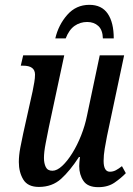

<svg xmlns="http://www.w3.org/2000/svg" viewBox="-20 -765 552 795"><path d="M387 10Q343 10 325.5 -16Q308 -42 308 -77Q308 -89 311 -115H307Q270 -58 233 -24.5Q196 9 141 9Q95 9 76.5 -21.5Q58 -52 58 -94Q58 -121 64 -153Q70 -185 76 -212L115 -387Q119 -407 122 -424.5Q125 -442 125 -456Q125 -493 76 -493H66L76 -536H246L182 -237Q176 -207 169 -171Q162 -135 162 -111Q162 -89 169.5 -73.5Q177 -58 197 -58Q216 -58 237.5 -78Q259 -98 279.5 -131Q300 -164 316 -204.5Q332 -245 340 -285L393 -536H494L423 -201Q418 -176 413.5 -149Q409 -122 409 -99Q409 -54 435 -54Q448 -54 459.5 -60Q471 -66 485 -77L501 -48Q482 -28 454.5 -9Q427 10 387 10ZM209 -606Q222 -662 258.5 -703.5Q295 -745 350 -745Q401 -745 426 -708.5Q451 -672 451 -606H406Q405 -641 387 -657.5Q369 -674 341 -674Q312 -674 289 -658Q266 -642 252 -606Z"/></svg>

Font: Noto Serif ExtraCondensed Medium
Style: Italic
Weight: 500
Width: 2
Italic angle: -12°
Designer: Monotype Design Team
Foundry: Monotype Imaging Inc.
Version: Version 2.013; ttfautohint (v1.8.4.7-5d5b)